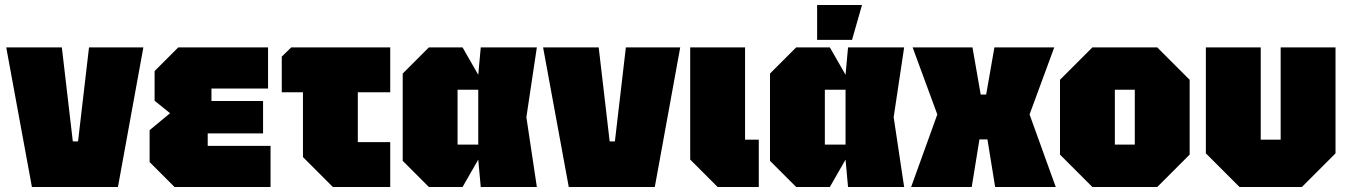

<svg xmlns="http://www.w3.org/2000/svg" viewBox="-20 -750 5411 770"><path d="M108 0 5 -560H228L272 -183H293L337 -560H555L453 0Z M680 0 580 -100V-228L662 -296L600 -346V-465L695 -560H1055V-395H828V-345H1035V-215H813V-165H1065V0Z M1195 -120V-380H1110V-523L1148 -560H1545V-380H1415V-180H1545V0H1315Z M1700 0 1595 -105V-455L1700 -560H1835L1898 -450L1908 -560H2133L2091 -280L2133 0H1908L1898 -110L1835 0ZM1815 -170H1898V-390H1815Z M2261 0 2158 -560H2381L2425 -183H2446L2490 -560H2708L2606 0Z M2748 -560H2968V-190H3023V0H2858L2748 -110Z M3173 0 3068 -105V-455L3173 -560H3308L3371 -450L3381 -560H3606L3564 -280L3606 0H3381L3371 -110L3308 0ZM3288 -170H3371V-390H3288ZM3257 -590V-730H3437L3397 -590Z M3634 0 3739 -291 3640 -560H3880L3913 -371H3935L3968 -560H4208L4109 -291L4214 0H3971L3940 -191H3908L3877 0Z M4231 -130V-430L4361 -560H4621L4751 -430V-130L4621 0H4361ZM4451 -170H4531V-390H4451Z M5336 -560V-135L5201 0H4951L4816 -135V-560H5036V-190H5116V-560Z"/></svg>

Font: Tektur SemiCondensed Black
Style: Regular
Weight: 900
Width: 4
Designer: Adam Jagosz
Foundry: Adam Jagosz
Version: Version 1.005;gftools[0.9.30]